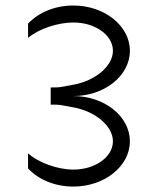

<svg xmlns="http://www.w3.org/2000/svg" viewBox="-20 -687 540 707"><path d="M166.7 -365V-301.7C203.3 -301.7 195.8 -301.7 250 -291.7C329.2 -277.5 395.8 -224.2 395.8 -166.7C395.8 -109.2 330.8 -62.5 250 -62.5C193.3 -62.5 121.7 -87.5 83.3 -122.5V-66.7C121.7 -25.8 181.7 0 250 0C365 0 458.3 -75 458.3 -166.7C458.3 -258.3 365 -333.3 250 -333.3C365 -333.3 458.3 -408.3 458.3 -500C458.3 -591.7 365 -666.7 250 -666.7C181.7 -666.7 121.7 -640.8 83.3 -600V-547.5C122.5 -580.8 193.3 -604.2 250 -604.2C330.8 -604.2 395.8 -557.5 395.8 -500C395.8 -442.5 329.2 -389.2 250 -375C195.8 -365 203.3 -365 166.7 -365Z"/></svg>

Font: Amy Mono
Style: Regular
Weight: 400
Monospace: yes
Version: Version 001.000